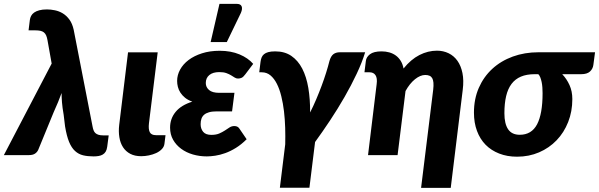

<svg xmlns="http://www.w3.org/2000/svg" viewBox="-54 -782 3020 968"><path d="M494 -99.5 486.5 -42Q484.5 -27 478.8 -17.5Q473 -8 464 -2.8Q455 2.5 443.2 4.5Q431.5 6.5 417.5 6.5Q388 6.5 365 1Q342 -4.5 324.2 -20.8Q306.5 -37 294.2 -66.8Q282 -96.5 274 -145L267 -203Q260.5 -240 258.5 -266Q256.5 -292 256.5 -313Q241 -270 216.5 -216L138.5 -26Q133.5 -15 122.5 -7.5Q111.5 0 91.5 0H-34.5L206.5 -461.5L185.5 -579Q183 -593.5 178.8 -603.2Q174.5 -613 167.2 -618.8Q160 -624.5 149.2 -626.8Q138.5 -629 123 -629H90L96.5 -681.5Q98 -692.5 103 -702Q108 -711.5 118.2 -718.8Q128.5 -726 144.2 -730.2Q160 -734.5 183 -734.5Q201.5 -734.5 222.5 -730.2Q243.5 -726 262.2 -714.8Q281 -703.5 295.8 -683.5Q310.5 -663.5 317.5 -632L412.5 -145Q414.5 -133.5 417.8 -125Q421 -116.5 427 -111Q433 -105.5 442.5 -102.5Q452 -99.5 465.5 -99.5Z M591.5 -518H741L697 -160.5Q693.5 -130.5 701.2 -115.5Q709 -100.5 732.5 -100.5H780.5L775 -56.5Q773 -41.5 761.5 -29.8Q750 -18 733 -10.2Q716 -2.5 696.2 1.5Q676.5 5.5 658 5.5Q625.5 5.5 602.8 -6.5Q580 -18.5 566.2 -39.8Q552.5 -61 547.8 -90Q543 -119 547 -152.5Z M1039 -220.5Q1015.5 -220.5 999.8 -216Q984 -211.5 974.8 -203.2Q965.5 -195 961.5 -183Q957.5 -171 957.5 -156Q957.5 -133 970.2 -117.5Q983 -102 1011.5 -102Q1035.5 -102 1051.5 -109Q1067.5 -116 1080 -124.2Q1092.5 -132.5 1103.2 -139.5Q1114 -146.5 1127.5 -146.5Q1145 -146.5 1153 -133.5L1189.5 -80Q1163 -53.5 1135.5 -36.5Q1108 -19.5 1081.5 -10Q1055 -0.5 1031 3Q1007 6.5 988.5 6.5Q952 6.5 918.5 -3.2Q885 -13 859.5 -31.8Q834 -50.5 818.8 -77.2Q803.5 -104 803.5 -138.5Q803.5 -184 831.5 -218Q859.5 -252 915.5 -269.5Q893.5 -277.5 879 -289.2Q864.5 -301 855.5 -315Q846.5 -329 842.8 -344Q839 -359 839 -374Q839 -403.5 854 -431Q869 -458.5 896.8 -479.5Q924.5 -500.5 964.2 -513.2Q1004 -526 1053.5 -526Q1110 -526 1153.5 -507.8Q1197 -489.5 1222.5 -460L1182.5 -407Q1172.5 -393.5 1164.2 -389.8Q1156 -386 1146 -386Q1137 -386 1129.2 -391Q1121.5 -396 1111.2 -402.2Q1101 -408.5 1087 -413.5Q1073 -418.5 1051.5 -418.5Q1019.5 -418.5 1001.5 -403.8Q983.5 -389 983.5 -363.5Q983.5 -342.5 1000 -328.2Q1016.5 -314 1051 -314H1128L1116 -220.5ZM1008 -570 1052.5 -762.5H1139.5Q1159 -762.5 1164.2 -750.2Q1169.5 -738 1160.5 -717L1089.5 -570Z M1787 -518.5Q1771.5 -467.5 1744.2 -409.8Q1717 -352 1683 -292.8Q1649 -233.5 1610.5 -175.5Q1572 -117.5 1534.5 -66L1506 164.5H1357L1384 -54.5Q1385 -95 1383.8 -137.8Q1382.5 -180.5 1377.8 -220.8Q1373 -261 1364.2 -296.8Q1355.5 -332.5 1342 -359.2Q1328.5 -386 1309.8 -401.8Q1291 -417.5 1266 -417.5H1253L1259.5 -470Q1261 -482 1264.8 -491.8Q1268.5 -501.5 1276.8 -508.5Q1285 -515.5 1298.5 -519.2Q1312 -523 1333.5 -523Q1381.5 -523 1415 -500Q1448.5 -477 1469.8 -436Q1491 -395 1500.5 -338.5Q1510 -282 1509.5 -215Q1526 -247.5 1540.5 -281.8Q1555 -316 1567.5 -349.5Q1580 -383 1590 -414.8Q1600 -446.5 1607 -474.5Q1614 -499 1626.8 -508.8Q1639.5 -518.5 1659.5 -518.5Z M1790.5 -474.5Q1792.5 -494 1811.2 -508.5Q1830 -523 1870 -523Q1890.5 -523 1909 -517.8Q1927.5 -512.5 1942 -501.8Q1956.5 -491 1966.5 -474.8Q1976.5 -458.5 1980.5 -436.5Q2017.5 -482.5 2060.5 -504.5Q2103.5 -526.5 2149 -526.5Q2181 -526.5 2207.8 -513.5Q2234.5 -500.5 2252.2 -475.5Q2270 -450.5 2277.5 -413.8Q2285 -377 2279 -329.5L2218.5 165H2069L2130 -329.5Q2132.5 -350.5 2131.2 -365Q2130 -379.5 2125 -388Q2120 -396.5 2111.2 -400.2Q2102.5 -404 2090 -404Q2065 -404 2038.2 -382.5Q2011.5 -361 1990.5 -323L1950.5 0H1801.5L1845 -358Q1849 -388 1839.2 -402.8Q1829.5 -417.5 1809.5 -417.5H1783.5Z M2642.5 -408Q2601.5 -408 2572.5 -395.8Q2543.5 -383.5 2525 -359Q2506.5 -334.5 2497.8 -297.5Q2489 -260.5 2489 -211Q2489 -158 2507.8 -130.2Q2526.5 -102.5 2566.5 -102.5Q2626 -102.5 2653.8 -155.2Q2681.5 -208 2681.5 -312Q2681.5 -326.5 2680.5 -341Q2679.5 -355.5 2676.8 -368.5Q2674 -381.5 2670 -391.8Q2666 -402 2660 -408ZM2946 -518.5 2937.5 -454.5Q2935 -435 2920.5 -421.5Q2906 -408 2876.5 -408H2780.5Q2803 -384.5 2817.2 -353.2Q2831.5 -322 2831.5 -282.5Q2831.5 -220 2810.5 -166.8Q2789.5 -113.5 2752.2 -74.8Q2715 -36 2664 -14Q2613 8 2553 8Q2503 8 2462.8 -7.8Q2422.5 -23.5 2394.2 -52.2Q2366 -81 2350.8 -122Q2335.5 -163 2335.5 -214Q2335.5 -283 2360 -339Q2384.5 -395 2428 -435Q2471.5 -475 2531.2 -496.8Q2591 -518.5 2661 -518.5Z"/></svg>

Font: Lato ExtraBold
Style: Italic
Weight: 800
Italic angle: -7°
Designer: Lukasz Dziedzic with Adam Twardoch and Botio Nikoltchev
Foundry: tyPoland Lukasz Dziedzic
Version: Version 2.015; 2015-08-06; http://www.latofonts.com/